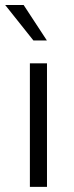

<svg xmlns="http://www.w3.org/2000/svg" viewBox="-31 -731 290 751"><path d="M85.9 0V-483.4H152.8V0ZM99.6 -572.8 -10.7 -711.4H61.5L152.3 -572.8Z"/></svg>

Font: Varta Light Light
Style: Regular
Weight: 300
Version: Version 1.004